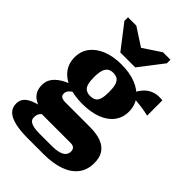

<svg xmlns="http://www.w3.org/2000/svg" viewBox="-299 -926 1292 1292"><g transform="rotate(45 347.0 -280.5)"><path d="M256 -603H398L529 -773V-807H458L286 -693L378 -694L204 -807H125V-773ZM684 -430Q645 -439 615.5 -443Q586 -447 562 -449Q538 -451 514 -450L491 -441Q507 -476 524.5 -503Q542 -530 564.5 -547.5Q587 -565 616 -572.5Q645 -580 684 -575ZM319 -177Q240 -177 182 -199Q124 -221 92.5 -263Q61 -305 61 -362Q61 -421 93 -463Q125 -505 183 -528.5Q241 -552 319 -552Q398 -552 456.5 -528.5Q515 -505 547 -463Q579 -421 579 -362Q579 -305 547 -263Q515 -221 456.5 -199Q398 -177 319 -177ZM319 -252Q346 -252 361.5 -262.5Q377 -273 384 -297Q391 -321 391 -361Q391 -401 384 -425.5Q377 -450 361.5 -461.5Q346 -473 319 -473Q295 -473 279 -461.5Q263 -450 255.5 -425.5Q248 -401 248 -361Q248 -321 255 -297Q262 -273 278.5 -262.5Q295 -252 319 -252ZM224 246Q152 246 103 234.5Q54 223 28.5 199Q3 175 3 135Q3 106 19.5 85Q36 64 72.5 49Q109 34 169 22L203 45Q183 56 172 67Q161 78 157 89.5Q153 101 153 117Q153 134 163.5 145Q174 156 197.5 162Q221 168 259 168H368Q413 168 440.5 160.5Q468 153 480.5 138Q493 123 493 102Q493 85 483 74.5Q473 64 449 64H140L151 47Q114 39 88.5 23.5Q63 8 50 -17Q37 -42 37 -75Q37 -111 55.5 -138.5Q74 -166 109.5 -188Q145 -210 195 -226L246 -206Q223 -194 208.5 -183.5Q194 -173 188 -162Q182 -151 182 -139Q182 -120 194.5 -112Q207 -104 235 -104H466Q530 -104 573 -87.5Q616 -71 637.5 -38Q659 -5 659 46Q659 113 624 157.5Q589 202 525 224Q461 246 377 246Z"/></g></svg>

Font: Roboto Serif 20pt ExtraBold
Style: Regular
Weight: 800
Version: Version 1.008